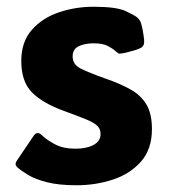

<svg xmlns="http://www.w3.org/2000/svg" viewBox="-20 -532 496 564"><path d="M205.1 12.2Q152.8 12.2 118.4 3.4Q84 -5.4 63.2 -17.8Q42.5 -30.3 30.8 -40.5Q22 -48.8 28.8 -59.1L78.6 -132.8Q89.4 -148.4 103 -134.8Q117.2 -121.1 141.4 -108.2Q165.5 -95.2 201.7 -95.2Q233.9 -95.2 254.6 -106.2Q275.4 -117.2 275.4 -138.2Q275.4 -152.8 266.1 -162.1Q256.8 -171.4 233.4 -181.2Q210 -190.9 168 -206.1Q106 -228.5 74.2 -260.3Q42.5 -292 42.5 -353Q42.5 -409.2 73.5 -444.3Q104.5 -479.5 153.1 -495.8Q201.7 -512.2 254.4 -512.2Q321.3 -512.2 348.4 -499.8Q375.5 -487.3 383.3 -480.5Q390.6 -474.1 393.6 -465.8Q399.9 -446.8 403.3 -415.5Q405.3 -397.5 394 -391.6Q388.2 -388.2 375.5 -384.3Q362.8 -380.4 350.1 -377.4Q337.4 -374.5 331.1 -374.5Q329.1 -374.5 326.9 -375.7Q324.7 -377 319.3 -381.8Q313 -388.2 297.6 -396.5Q282.2 -404.8 255.4 -404.8Q229 -404.8 211.2 -396.2Q193.4 -387.7 193.4 -366.2Q193.4 -342.8 216.1 -331.1Q238.8 -319.3 291 -300.8Q332 -286.6 362.5 -269.8Q393.1 -252.9 409.7 -225.8Q426.3 -198.7 426.3 -152.8Q426.3 -93.3 393.8 -56.9Q361.3 -20.5 310.8 -4.2Q260.3 12.2 205.1 12.2Z"/></svg>

Font: ADLaM Display
Style: Regular
Weight: 400
Designer: Mark Jamra, Neil Patel, Concept: Andrew Footit
Foundry: Microsoft
Version: Version 2.000; ttfautohint (v1.8.4.7-5d5b);gftools[0.9.28]